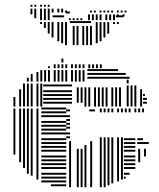

<svg xmlns="http://www.w3.org/2000/svg" viewBox="-20 -780 662 800"><path d="M44 -136H36V-328H44ZM68 -104H60V-328H68ZM84 -80H76V-328H84ZM100 -56H92V-328H100ZM116 -48H108V-328H116ZM140 -32H132V-328H140ZM256 -4H192V-12H256ZM256 -20H152V-28H256ZM256 -36H152V-44H256ZM256 -52H152V-60H256ZM256 -76H152V-84H256ZM256 -92H152V-100H256ZM256 -108H152V-116H256ZM256 -124H152V-132H256ZM256 -148H152V-156H256ZM256 -164H152V-172H256ZM256 -180H152V-188H256ZM256 -196H152V-204H256ZM256 -220H152V-228H256ZM256 -236H152V-244H256ZM256 -252H152V-260H256ZM256 -268H152V-276H256ZM256 -292H152V-300H256ZM256 -308H152V-316H256ZM256 -324H152V-332H256ZM276 0H268V-192H276ZM272 -204H256V-212H272ZM272 -220H256V-228H272ZM272 -244H256V-252H272ZM272 -260H256V-268H272ZM272 -276H256V-284H272ZM272 -292H256V-300H272ZM272 -316H256V-324H272ZM308 0H300V-160H308ZM324 0H316V-160H324ZM340 0H332V-176H340ZM364 0H356V-192H364ZM376 -316H352V-324H376ZM404 0H396V-208H404ZM420 0H412V-208H420ZM436 -8H428V-208H436ZM452 -16H444V-208H452ZM476 -24H468V-208H476ZM492 -32H484V-208H492ZM504 -36H496V-44H504ZM520 -52H496V-60H520ZM544 -76H496V-84H544ZM544 -92H496V-100H544ZM544 -108H496V-116H544ZM544 -124H496V-132H544ZM544 -148H496V-156H544ZM544 -164H496V-172H544ZM544 -180H496V-188H544ZM544 -196H496V-204H544ZM564 -104H556V-160H564ZM588 -128H580V-160H588ZM600 -180H552V-188H600ZM576 -196H552V-204H576ZM404 -312H396V-320H404ZM420 -312H412V-320H420ZM436 -312H428V-320H436ZM452 -312H444V-320H452ZM476 -312H468V-320H476ZM492 -312H484V-320H492ZM508 -312H500V-320H508ZM524 -312H516V-320H524ZM548 -312H540V-320H548ZM564 -312H556V-320H564ZM580 -312H572V-320H580ZM404 -320H396V-328H404ZM420 -320H412V-328H420ZM436 -320H428V-328H436ZM452 -320H444V-328H452ZM476 -320H468V-328H476ZM492 -320H484V-328H492ZM508 -320H500V-328H508ZM524 -320H516V-328H524ZM548 -320H540V-328H548ZM564 -320H556V-328H564ZM580 -320H572V-328H580ZM44 -336H36V-376H44ZM68 -336H60V-408H68ZM84 -336H76V-432H84ZM100 -336H92V-432H100ZM116 -336H108V-432H116ZM140 -336H132V-432H140ZM156 -336H148V-432H156ZM280 -348H160V-356H280ZM280 -364H160V-372H280ZM280 -380H160V-388H280ZM280 -396H160V-404H280ZM280 -420H160V-428H280ZM308 -352H300V-416H308ZM324 -352H316V-416H324ZM340 -336H332V-416H340ZM356 -336H348V-416H356ZM380 -336H372V-416H380ZM396 -336H388V-416H396ZM412 -336H404V-416H412ZM428 -336H420V-416H428ZM452 -336H444V-416H452ZM468 -336H460V-416H468ZM484 -336H476V-416H484ZM516 -336H508V-424H516ZM532 -336H524V-424H532ZM548 -336H540V-424H548ZM572 -336H564V-408H572ZM592 -348H576V-356H592ZM592 -364H576V-372H592ZM584 -380H576V-388H584ZM516 -432H508V-448H516ZM100 -440H92V-456H100ZM116 -440H108V-472H116ZM140 -440H132V-480H140ZM156 -440H148V-488H156ZM172 -440H164V-488H172ZM188 -440H180V-488H188ZM212 -440H204V-488H212ZM228 -440H220V-488H228ZM244 -440H236V-488H244ZM260 -440H252V-488H260ZM284 -440H276V-488H284ZM300 -440H292V-488H300ZM316 -440H308V-488H316ZM332 -440H324V-488H332ZM520 -452H344V-460H520ZM504 -468H344V-476H504ZM472 -484H344V-492H472ZM188 -496H180V-504H188ZM212 -496H204V-512H212ZM228 -496H220V-512H228ZM244 -496H236V-512H244ZM260 -496H252V-512H260ZM284 -496H276V-512H284ZM300 -496H292V-512H300ZM316 -496H308V-512H316ZM332 -496H324V-512H332ZM356 -496H348V-512H356ZM372 -496H364V-512H372ZM388 -496H380V-512H388ZM404 -496H396V-512H404ZM244 -520H236V-536H244ZM155 -680H147V-688H155ZM171 -664H163V-688H171ZM187 -640H179V-688H187ZM203 -624H195V-688H203ZM227 -608H219V-688H227ZM243 -600H235V-688H243ZM259 -592H251V-688H259ZM291 -592H283V-672H291ZM307 -592H299V-672H307ZM331 -592H323V-672H331ZM347 -592H339V-672H347ZM363 -592H355V-672H363ZM359 -684H271V-692H359ZM387 -600H379V-680H387ZM403 -608H395V-680H403ZM419 -624H411V-680H419ZM435 -640H427V-680H435ZM387 -680H379V-688H387ZM403 -680H395V-688H403ZM419 -680H411V-688H419ZM435 -680H427V-688H435ZM459 -680H451V-688H459ZM475 -680H467V-688H475ZM115 -720H107V-728H115ZM131 -704H123V-728H131ZM155 -696H147V-728H155ZM171 -696H163V-728H171ZM187 -696H179V-728H187ZM247 -708H199V-716H247ZM275 -696H267V-704H275ZM291 -696H283V-704H291ZM307 -696H299V-704H307ZM323 -696H315V-704H323ZM271 -724H255V-732H271ZM355 -696H347V-712H355ZM371 -696H363V-712H371ZM387 -696H379V-712H387ZM403 -696H395V-712H403ZM427 -696H419V-712H427ZM443 -696H435V-712H443ZM459 -696H451V-712H459ZM495 -708H463V-716H495ZM355 -712H347V-720H355ZM371 -712H363V-720H371ZM387 -712H379V-720H387ZM403 -712H395V-720H403ZM427 -712H419V-720H427ZM443 -712H435V-720H443ZM459 -712H451V-720H459ZM475 -712H467V-720H475ZM499 -712H491V-720H499ZM115 -728H107V-744H115ZM131 -728H123V-744H131ZM155 -728H147V-744H155ZM171 -728H163V-744H171ZM187 -728H179V-744H187ZM203 -728H195V-744H203ZM227 -728H219V-744H227ZM243 -728H235V-744H243ZM259 -728H251V-736H259ZM363 -728H355V-736H363ZM379 -728H371V-736H379ZM403 -728H395V-736H403ZM419 -728H411V-736H419ZM435 -728H427V-736H435ZM451 -728H443V-736H451ZM475 -728H467V-736H475ZM491 -728H483V-736H491ZM507 -728H499V-736H507ZM115 -752H107V-760H115ZM131 -752H123V-760H131ZM155 -752H147V-760H155ZM171 -752H163V-760H171ZM187 -752H179V-760H187Z"/></svg>

Font: Rubik Lines
Style: Regular
Weight: 400
Designer: Hubert and Fischer, NaN
Foundry: Hubert and Fischer, NaN
Version: Version 2.201